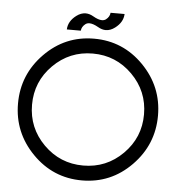

<svg xmlns="http://www.w3.org/2000/svg" viewBox="-53 -800 794 854"><g transform="rotate(5 344.0 -373.0)"><path d="M343.8 3.9Q214.4 3.9 122.8 -89.6Q31.2 -183.1 31.2 -312.5Q31.2 -441.9 122.8 -535.4Q214.4 -628.9 343.8 -628.9Q473.1 -628.9 564.7 -535.4Q656.2 -441.9 656.2 -312.5Q656.2 -183.1 564.7 -89.6Q473.1 3.9 343.8 3.9ZM343.8 -62.5Q447.3 -62.5 520.5 -135.7Q593.8 -209 593.8 -312.5Q593.8 -416 520.5 -489.3Q447.3 -562.5 343.8 -562.5Q240.2 -562.5 167 -489.3Q93.8 -416 93.8 -312.5Q93.8 -209 167 -135.7Q240.2 -62.5 343.8 -62.5ZM281.2 -659.2H218.8Q220.2 -696.3 255.4 -722.7Q275.4 -737.8 296.4 -737.8Q313.5 -737.8 331.1 -727.5Q354.5 -713.9 370.6 -713.9Q380.9 -713.9 388.2 -719.2Q404.8 -731.9 406.2 -750H468.8Q467.3 -712.9 432.1 -686.5Q412.1 -671.4 391.1 -671.4Q374.5 -671.4 356.9 -681.6Q333 -695.3 316.9 -695.3Q306.6 -695.3 299.3 -689.9Q282.7 -677.2 281.2 -659.2Z"/></g></svg>

Font: Juliett
Style: Regular
Weight: 400
Designer: GGBotNet
Foundry: GGBotNet
Version: 0.60